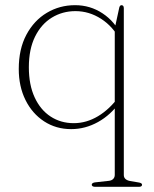

<svg xmlns="http://www.w3.org/2000/svg" viewBox="-20 -489 594 742"><path d="M348 233Q341.5 233 338 230.8Q334.5 228.5 334.5 225Q334.5 221 338.5 218.5Q342.5 216 349.5 215.5L399.5 210Q411 209 417.2 202.8Q423.5 196.5 423.5 187V-379.5L441 -460Q442 -464 444.2 -466.5Q446.5 -469 449.5 -469Q453.5 -469 456 -466.2Q458.5 -463.5 458.5 -457V187.5Q458.5 197 465 202.8Q471.5 208.5 482.5 210.5L515 216Q522 217 525.5 219.2Q529 221.5 529 225Q529 228.5 526 230.8Q523 233 517 233ZM444 -95.5Q408.5 -45 359 -17.5Q309.5 10 255 10Q196.5 10 150.5 -20Q104.5 -50 78.5 -102.5Q52.5 -155 52.5 -222.5Q52.5 -299.5 82 -354.8Q111.5 -410 161 -439.5Q210.5 -469 270 -469Q328.5 -469 376.2 -437.5Q424 -406 449.5 -351.5L444.5 -333.5Q417 -386.5 370.8 -416.2Q324.5 -446 271.5 -446Q221.5 -446 180.5 -421Q139.5 -396 115.5 -347.5Q91.5 -299 91.5 -229Q91.5 -161 114 -112.5Q136.5 -64 175.8 -38.5Q215 -13 265 -13Q314 -13 359 -40Q404 -67 440 -116.5Z"/></svg>

Font: Fraunces Thin
Style: Regular
Weight: 250
Version: Version 1.000;[b76b70a41]